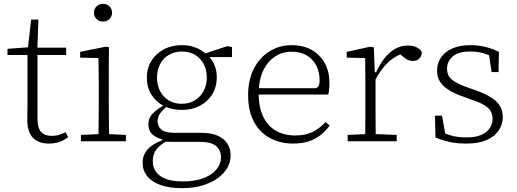

<svg xmlns="http://www.w3.org/2000/svg" viewBox="-20 -735 2691 999"><path d="M151 -449V-487H324V-449ZM235 12Q180 12 151 -18.5Q122 -49 122 -111Q122 -130 122.5 -148Q123 -166 123 -187V-449H19V-481L142 -490L124 -474L142 -633H180L174 -469L175 -460V-117Q175 -70 193.5 -49Q212 -28 248 -28Q270 -28 287.5 -33.5Q305 -39 321 -47L335 -22Q324 -13 309 -5Q294 3 275.5 7.5Q257 12 235 12Z M401 0V-33L511 -38H529L635 -33V0ZM492 0Q493 -30 493 -67Q493 -104 493.5 -143Q494 -182 494 -215V-266Q494 -311 493.5 -352.5Q493 -394 492 -433L397 -435V-465L529 -492L547 -489L546 -375V-215Q546 -182 546.5 -143Q547 -104 547 -67Q547 -30 548 0ZM516 -623Q496 -623 482.5 -636Q469 -649 469 -669Q469 -689 482.5 -702Q496 -715 516 -715Q536 -715 549.5 -702Q563 -689 563 -669Q563 -649 549.5 -636Q536 -623 516 -623Z M927 244Q860 244 814.5 227.5Q769 211 745.5 181Q722 151 722 113Q722 81 736.5 57.5Q751 34 779 17Q807 0 846 -14L856 -5Q828 9 810 25Q792 41 783.5 60Q775 79 775 105Q775 136 792 159.5Q809 183 843.5 196Q878 209 931 209Q994 209 1038.5 192Q1083 175 1106.5 146.5Q1130 118 1130 84Q1130 48 1105 25.5Q1080 3 1019 3H884Q870 3 855 2.5Q840 2 825 1V-10Q792 -18 772 -36.5Q752 -55 752 -88Q752 -120 772.5 -142Q793 -164 827 -184V-199L863 -193Q830 -167 815 -147.5Q800 -128 800 -103Q800 -78 819.5 -61Q839 -44 886 -44H1028Q1078 -44 1111.5 -29.5Q1145 -15 1162.5 11.5Q1180 38 1180 75Q1180 109 1162 139.5Q1144 170 1111 193.5Q1078 217 1031 230.5Q984 244 927 244ZM926 -163Q873 -163 832 -184Q791 -205 767.5 -243Q744 -281 744 -331Q744 -380 767.5 -418Q791 -456 832 -478Q873 -500 926 -500Q955 -500 979 -493.5Q1003 -487 1022 -476Q1041 -465 1055 -451L1058 -450Q1082 -429 1095 -399Q1108 -369 1108 -333Q1108 -283 1084.5 -244.5Q1061 -206 1020 -184.5Q979 -163 926 -163ZM926 -195Q965 -195 994 -213Q1023 -231 1039.5 -261.5Q1056 -292 1056 -332Q1056 -372 1039.5 -402.5Q1023 -433 994 -450Q965 -467 926 -467Q888 -467 858.5 -449.5Q829 -432 813 -401.5Q797 -371 797 -331Q797 -292 813 -261Q829 -230 858 -212.5Q887 -195 926 -195ZM1030 -438V-458H1051L1163 -495L1187 -490V-438Z M1506 12Q1437 12 1384 -17Q1331 -46 1301 -102Q1271 -158 1271 -240Q1271 -320 1301 -378Q1331 -436 1382.5 -468Q1434 -500 1497 -500Q1559 -500 1603 -474.5Q1647 -449 1670.5 -405Q1694 -361 1694 -305Q1694 -286 1692.5 -270Q1691 -254 1688 -243H1304V-276H1623Q1635 -280 1639 -290Q1643 -300 1643 -316Q1643 -359 1626 -393Q1609 -427 1576.5 -446.5Q1544 -466 1497 -466Q1449 -466 1410 -440Q1371 -414 1348.5 -365.5Q1326 -317 1326 -248Q1326 -176 1350 -127Q1374 -78 1417 -54Q1460 -30 1516 -30Q1570 -30 1607.5 -49Q1645 -68 1674 -100L1695 -82Q1676 -55 1649.5 -33.5Q1623 -12 1588 0Q1553 12 1506 12Z M1789 0V-33L1899 -38H1917L2044 -33V0ZM1880 0Q1880 -30 1880.5 -67Q1881 -104 1881 -143Q1881 -182 1881 -215V-266Q1881 -297 1881 -325Q1881 -353 1880.5 -380.5Q1880 -408 1880 -433L1784 -435V-465L1906 -492L1925 -489L1930 -360L1934 -359V-215Q1934 -182 1934 -143Q1934 -104 1934.5 -67Q1935 -30 1935 0ZM1927 -308 1921 -359H1937Q1956 -401 1980.5 -432Q2005 -463 2035.5 -480.5Q2066 -498 2101 -498Q2131 -498 2150 -487.5Q2169 -477 2175 -463Q2174 -444 2162.5 -431Q2151 -418 2128 -418Q2110 -418 2097.5 -425.5Q2085 -433 2071 -445L2051 -463L2098 -462Q2043 -451 2001 -412Q1959 -373 1927 -308Z M2407 12Q2356 12 2318.5 3.5Q2281 -5 2246 -19L2243 -133H2280L2300 -19H2268V-53Q2293 -40 2327 -30Q2361 -20 2408 -20Q2455 -20 2485 -33.5Q2515 -47 2529 -69Q2543 -91 2543 -116Q2543 -152 2518.5 -174.5Q2494 -197 2432 -217L2394 -231Q2352 -245 2320.5 -263.5Q2289 -282 2271.5 -307Q2254 -332 2254 -368Q2254 -406 2274.5 -436Q2295 -466 2333.5 -483Q2372 -500 2428 -500Q2473 -500 2509.5 -490Q2546 -480 2576 -465L2574 -360H2538L2522 -464H2550V-434Q2522 -451 2491.5 -459Q2461 -467 2426 -467Q2365 -467 2335.5 -441Q2306 -415 2306 -378Q2306 -340 2333.5 -319Q2361 -298 2416 -279L2452 -266Q2502 -249 2534 -229Q2566 -209 2581 -184Q2596 -159 2596 -125Q2596 -88 2575 -56.5Q2554 -25 2512.5 -6.5Q2471 12 2407 12Z"/></svg>

Font: Source Serif 4 Light
Style: Regular
Weight: 300
Designer: Frank Grießhammer
Foundry: Adobe Systems Incorporated
Version: Version 4.004;hotconv 1.0.116;makeotfexe 2.5.65601